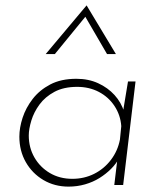

<svg xmlns="http://www.w3.org/2000/svg" viewBox="-20 -688 593 714"><path d="M235 6Q183 6 141.5 -18.5Q100 -43 76 -85Q52 -127 52 -180Q52 -213 64 -250Q76 -287 101.5 -320Q127 -353 167 -374Q207 -395 264 -395Q309 -395 345 -378.5Q381 -362 406 -334.5Q431 -307 442 -271L435 -258L456 -385H484L438 0H405L419 -117L423 -100Q412 -79 393 -60Q374 -41 350 -26Q326 -11 296.5 -2.5Q267 6 235 6ZM249 -23Q293 -23 330 -41.5Q367 -60 392.5 -93.5Q418 -127 426 -169L431 -219Q428 -260 406 -293.5Q384 -327 348 -346Q312 -365 267 -365Q217 -365 182.5 -346.5Q148 -328 127 -299.5Q106 -271 96.5 -239.5Q87 -208 87 -184Q87 -139 108 -102.5Q129 -66 165.5 -44.5Q202 -23 249 -23ZM378 -487 293 -633 305 -635 184 -487H150L302 -668L411 -487Z"/></svg>

Font: Josefin Sans Thin ExtraLight
Style: Italic
Weight: 250
Italic angle: -7°
Version: Version 2.000